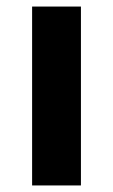

<svg xmlns="http://www.w3.org/2000/svg" viewBox="-20 -566 345 586"><path d="M227 0H78V-546H227Z"/></svg>

Font: Noto Sans Duployan
Style: Bold
Weight: 700
Designer: David Corbett
Foundry: David Corbett
Version: Version 3.001